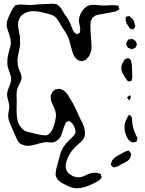

<svg xmlns="http://www.w3.org/2000/svg" viewBox="-20 -746 780 1032"><path d="M516 187Q517 188 518.5 188Q520 188 521 189Q523 191 523 197Q527 205 526 208Q526 209 525 210Q524 211 523 212Q521 214 518.5 217.5Q516 221 512 224Q503 231 479 242Q431 266 391 266Q367 266 329 246Q309 237 295 224Q293 222 291 220Q289 218 287 216L284 208Q279 198 279 195V192Q279 169 289 139Q294 121 297 108Q306 74 310 65Q317 49 334 26Q337 22 355 4L371 -11L382 -24Q386 -30 386 -42Q386 -42 383 -54Q375 -79 363 -87Q361 -88 357 -91.5Q353 -95 351 -95Q350 -96 348.5 -94.5Q347 -93 346 -93Q345 -93 340.5 -91.5Q336 -90 335 -89Q333 -87 331.5 -82.5Q330 -78 329 -76Q325 -68 318 -46Q310 -16 301 -4Q293 6 281 13Q269 20 257 20Q250 20 242.5 19Q235 18 227 18Q218 18 188 26Q148 38 128 38Q114 38 103 32Q97 31 90 27Q81 21 75.5 11Q70 1 66 -8Q62 -17 61 -20L36 -77Q35 -81 30.5 -92Q26 -103 25 -112Q24 -116 24 -123Q24 -132 25 -138Q26 -144 27 -149Q30 -161 30 -174Q30 -184 24 -206Q18 -226 18 -236Q18 -253 29 -279Q30 -282 35 -295.5Q40 -309 40 -323Q40 -335 30 -361Q24 -377 22 -385Q18 -403 20 -428Q21 -441 30 -478Q38 -498 38 -512Q38 -526 37 -533Q35 -545 27 -569Q16 -597 16 -615Q16 -628 20.5 -640Q25 -652 30 -662.5Q35 -673 37 -677Q39 -681 44 -691.5Q49 -702 56 -710Q57 -711 59 -713.5Q61 -716 63 -717Q65 -718 68.5 -719Q72 -720 74 -720Q84 -722 89 -722L111 -721Q127 -719 136 -719Q149 -719 159.5 -720Q170 -721 177 -722L239 -725Q246 -726 259 -726Q270 -726 275 -725L284 -723Q291 -720 301 -710Q308 -703 315 -690.5Q322 -678 326 -672Q331 -665 339 -653.5Q347 -642 351 -633Q360 -617 366 -598Q374 -578 378 -574Q380 -571 382.5 -569.5Q385 -568 386 -567Q387 -566 390.5 -563.5Q394 -561 395 -561Q396 -561 401 -566Q409 -570 410 -572V-573L411 -593Q411 -599 407.5 -613.5Q404 -628 404 -636Q405 -656 416 -677Q427 -698 443 -709Q458 -720 482 -720Q493 -720 511 -718Q531 -716 539 -716L561 -717Q583 -719 593 -718Q598 -718 610 -716Q611 -716 612.5 -716.5Q614 -717 616 -716L619 -705L622 -697Q621 -695 613 -691Q604 -685 604 -685Q599 -684 594.5 -683Q590 -682 585 -681Q537 -673 513 -668Q501 -666 497 -664Q492 -663 486 -657Q485 -657 482.5 -655.5Q480 -654 479 -653Q476 -650 474 -644Q470 -638 469 -635Q466 -623 466 -611Q466 -590 467 -573.5Q468 -557 469 -545L471 -519Q472 -512 472 -496Q472 -480 470 -472Q465 -457 460.5 -447.5Q456 -438 447 -431Q444 -426 439 -423L429 -420Q427 -419 424 -418Q421 -417 418 -417Q417 -417 408 -420Q406 -421 402.5 -421.5Q399 -422 398 -423Q397 -423 390 -430Q379 -441 373.5 -455Q368 -469 363 -489Q361 -496 356.5 -514Q352 -532 346 -547Q337 -567 320 -591L308 -610Q305 -615 295 -632Q285 -649 273 -658Q266 -663 256 -666.5Q246 -670 237 -672L202 -681Q180 -686 161 -686Q134 -686 115 -676Q96 -666 90 -656Q88 -654 85 -646Q81 -641 80 -635Q77 -625 77 -613Q77 -599 83 -571L87 -550Q88 -537 88 -512Q88 -501 85 -487Q82 -473 81 -467Q80 -462 77 -447Q74 -432 74 -419Q74 -400 81 -375Q84 -369 90 -354.5Q96 -340 96 -328Q96 -315 84 -293Q76 -276 75 -274Q69 -258 69 -233L70 -201L69 -156Q69 -86 92 -63Q104 -47 117 -41Q120 -40 123.5 -39Q127 -38 130 -37L175 -26Q179 -25 192.5 -22Q206 -19 217 -19L228 -18Q262 -26 277 -98Q281 -118 281 -130Q280 -141 275.5 -154.5Q271 -168 265 -180Q264 -183 259.5 -192Q255 -201 254 -209Q252 -225 253 -233Q254 -235 259 -246Q262 -252 263 -253Q265 -256 267.5 -257.5Q270 -259 272 -261L279 -266Q282 -267 290 -267Q296 -269 300 -269Q303 -268 305.5 -267Q308 -266 310 -265Q318 -263 320 -261Q339 -250 355 -218Q369 -201 398 -137Q417 -94 425 -82Q437 -52 437 -30Q437 -20 434 -11Q430 0 422.5 8.5Q415 17 405 25.5Q395 34 390 39Q372 55 358 77Q344 99 337 122Q333 138 333 147Q333 163 340 174Q347 186 359 193Q366 198 373 201Q387 207 403 207Q417 207 432 200Q447 193 454 190Q477 180 503 183Q506 185 516 187ZM656 -650Q656 -651 655.5 -652.5Q655 -654 656 -656Q657 -657 659 -656.5Q661 -656 662 -657Q664 -657 669 -658.5Q674 -660 676 -659Q680 -657 682 -653L693 -644Q702 -631 705 -614Q705 -611 706 -608.5Q707 -606 707 -603Q705 -599 702.5 -596.5Q700 -594 699 -592Q699 -589 697 -587Q695 -587 691 -589Q689 -590 684.5 -591Q680 -592 678 -593Q674 -598 672 -602Q666 -610 661 -619Q656 -628 655 -639Q655 -646 656 -650ZM671 -534Q673 -535 680 -535L692 -537L697 -533Q699 -532 702 -530Q705 -528 709 -525Q710 -524 711.5 -519.5Q713 -515 713 -514Q713 -512 714.5 -510.5Q716 -509 716 -506Q715 -504 713.5 -501Q712 -498 711 -496Q710 -495 709.5 -493Q709 -491 708 -489Q707 -488 702.5 -486.5Q698 -485 697 -485Q689 -481 687 -481L680 -485Q678 -486 673 -487.5Q668 -489 667 -491L664 -496Q663 -499 661 -502.5Q659 -506 658 -510Q658 -513 661 -519Q663 -522 665.5 -527.5Q668 -533 671 -534ZM684 -420Q686 -416 686 -412Q689 -402 689 -390Q691 -354 691 -336V-332Q691 -325 688 -316Q687 -315 687 -313.5Q687 -312 686 -311Q685 -310 681.5 -310Q678 -310 676 -309Q675 -309 672 -308.5Q669 -308 668 -309Q666 -310 665 -312Q664 -314 663 -315L650 -333Q637 -355 634 -365Q632 -373 632 -378Q632 -398 643 -414L649 -426Q657 -432 671 -434Q673 -432 678 -428Q683 -424 684 -420ZM676 -209Q675 -208 675 -207Q675 -206 674 -206Q673 -206 672.5 -208Q672 -210 671 -211Q665 -220 664 -221Q664 -222 663 -222Q662 -222 663 -223Q663 -223 665 -225L674 -231Q675 -232 676.5 -233.5Q678 -235 679 -234Q680 -234 680 -232Q683 -228 683 -220ZM689 -113Q690 -109 690 -99Q692 -77 694 -68Q697 -51 711 -19Q712 -17 715 -11.5Q718 -6 719 -3Q719 -2 716 7Q715 9 715 11.5Q715 14 714 15Q713 16 710.5 16.5Q708 17 706 17Q697 20 695 20Q694 20 690 18Q688 17 684 15.5Q680 14 676 11Q668 4 659 -16Q649 -41 649 -62Q649 -80 656 -97Q658 -101 667 -120Q670 -126 672 -127Q673 -128 675.5 -127.5Q678 -127 680 -126Q681 -124 684.5 -120.5Q688 -117 689 -113ZM668 117Q661 123 649 128.5Q637 134 630 138Q627 140 620.5 144.5Q614 149 608 150L595 153Q594 153 592.5 154Q591 155 590 154Q589 154 584 149Q576 141 575 139Q575 137 576 136Q577 135 577 134Q578 130 579.5 125.5Q581 121 582 117L589 109Q599 97 627 83L646 72Q651 69 664 65Q665 65 668 64Q671 63 672 64Q675 64 678 71Q679 73 681.5 75Q684 77 685 80L684 85Q684 87 683 92Q682 97 680 103Q678 106 674.5 110.5Q671 115 668 117Z"/></svg>

Font: Rubik-Burned
Style: Regular
Weight: 400
Designer: NaN (generative design), Hubert & Fischer (Rubik source font outlines)
Foundry: NaN, Hubert & Fischer
Version: Version 1.000